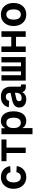

<svg xmlns="http://www.w3.org/2000/svg" viewBox="1731 -2319 738 4240"><g transform="rotate(-90 2100.0 -199.0)"><path d="M309 12Q233 12 174.5 -23Q116 -58 83.5 -121.5Q51 -185 51 -268Q51 -351 83.5 -414Q116 -477 174.5 -512.5Q233 -548 309 -548Q372 -548 424 -523Q476 -498 509.5 -451.5Q543 -405 552 -342L417 -335Q407 -380 379 -404Q351 -428 310 -428Q254 -428 223 -385.5Q192 -343 192 -268Q192 -193 223 -150.5Q254 -108 310 -108Q352 -108 380.5 -133Q409 -158 418 -206L553 -199Q544 -135 510.5 -87.5Q477 -40 425 -14Q373 12 309 12Z M841 0V-425H660V-536H1140V-425H960V0Z M1256 150V-536H1387L1390 -448Q1412 -496 1452.5 -522Q1493 -548 1550 -548Q1620 -548 1667.5 -511Q1715 -474 1738.5 -410.5Q1762 -347 1762 -268Q1762 -189 1738.5 -125.5Q1715 -62 1667.5 -25Q1620 12 1550 12Q1439 12 1392 -74V150ZM1508 -108Q1562 -108 1591.5 -147Q1621 -186 1621 -268Q1621 -350 1591.5 -389Q1562 -428 1508 -428Q1457 -428 1424.5 -389Q1392 -350 1392 -268Q1392 -186 1424.5 -147Q1457 -108 1508 -108Z M2024 12Q1975 12 1934.5 -6Q1894 -24 1870 -58Q1846 -92 1846 -139Q1846 -207 1889.5 -245Q1933 -283 2009 -299L2170 -334Q2170 -384 2149.5 -411.5Q2129 -439 2083 -439Q2042 -439 2020.5 -418.5Q1999 -398 1992 -366L1852 -374Q1867 -453 1927.5 -500.5Q1988 -548 2081 -548Q2197 -548 2251.5 -489.5Q2306 -431 2306 -326V-137Q2306 -117 2313 -109.5Q2320 -102 2334 -102H2356V0Q2350 1 2336 2.5Q2322 4 2307 4Q2207 4 2185 -80Q2168 -39 2126 -13.5Q2084 12 2024 12ZM2052 -90Q2109 -90 2139.5 -120.5Q2170 -151 2170 -206V-238L2051 -212Q2015 -204 2000 -189Q1985 -174 1985 -146Q1985 -90 2052 -90Z M2440 0V-536H2559V-104H2644V-536H2756V-104H2842V-536H2960V0Z M3071 0V-537H3194V-319H3406V-536H3529V0H3406V-214H3194V0Z M3900 12Q3824 12 3767 -22.5Q3710 -57 3678 -120Q3646 -183 3646 -268Q3646 -353 3678 -416Q3710 -479 3767 -513.5Q3824 -548 3900 -548Q3976 -548 4033 -513.5Q4090 -479 4122 -416Q4154 -353 4154 -268Q4154 -183 4122 -120Q4090 -57 4033 -22.5Q3976 12 3900 12ZM3900 -108Q3954 -108 3983.5 -149.5Q4013 -191 4013 -268Q4013 -345 3983.5 -386.5Q3954 -428 3900 -428Q3845 -428 3816 -386.5Q3787 -345 3787 -268Q3787 -191 3816 -149.5Q3845 -108 3900 -108Z"/></g></svg>

Font: Geist Mono
Style: Bold
Weight: 700
Monospace: yes
Designer: Basement.studio, Andrés Briganti, Mateo Zaragoza
Foundry: Basement.studio, Vercel, Andrés Briganti, Guido Ferreyra, Mateo Zaragoza
Version: Version 1.500; ttfautohint (v1.8.4.7-5d5b)